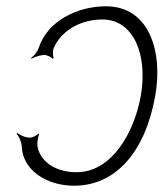

<svg xmlns="http://www.w3.org/2000/svg" viewBox="-20 -580 521 611"><path d="M33 -154C40 -147 48 -129 49 -116C51 -40 126 11 216 11C347 11 442 -95 474 -275C499 -414 456 -560 317 -560C225 -560 130 -512 103 -427C99 -415 87 -401 79 -396L80 -393C88 -398 109 -405 121 -405C130 -405 144 -398 147 -393L151 -395C148 -401 147 -418 151 -427C172 -477 230 -518 306 -518C405 -518 451 -406 428 -275C408 -161 337 -32 224 -32C149 -32 105 -72 99 -117C98 -126 101 -147 105 -153L102 -155C98 -149 84 -142 75 -142C61 -142 43 -150 36 -157Z"/></svg>

Font: Armata Saber
Style: RgIta
Weight: 400
Designer: Jasper
Foundry: Cannot Into Space Fonts
Version: Version 0.970